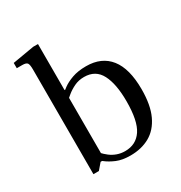

<svg xmlns="http://www.w3.org/2000/svg" viewBox="-166 -813 894 946"><g transform="rotate(-30 281.5 -340.0)"><path d="M305 12Q259 12 227 -1.5Q195 -15 173 -32.5Q151 -50 134 -63L155 -108Q165 -92 179 -76.5Q193 -61 210 -48Q227 -35 248 -27.5Q269 -20 293 -20Q355 -20 388 -69Q421 -118 421 -230Q421 -328 392.5 -383Q364 -438 299 -438Q268 -438 243 -426Q218 -414 198.5 -398Q179 -382 163 -368L166 -411Q178 -423 199.5 -439Q221 -455 254.5 -467Q288 -479 334 -479Q422 -479 468.5 -420Q515 -361 515 -244Q515 -154 488.5 -97.5Q462 -41 415 -14.5Q368 12 305 12ZM100 0V-595Q100 -624 93.5 -632.5Q87 -641 65 -641H34V-671L157 -692H184V-35H161L131 0ZM182 -417V-430H191V-417Z"/></g></svg>

Font: Frank Ruhl Libre
Style: Regular
Weight: 400
Designer: Yanek Iontef
Foundry: Fontef
Version: Version 6.004